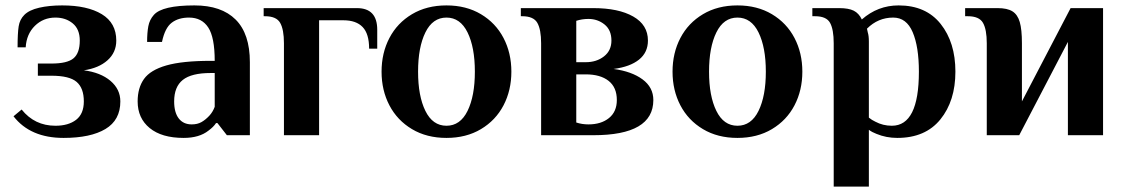

<svg xmlns="http://www.w3.org/2000/svg" viewBox="-20 -500 4159 710"><path d="M30 -70 60 -95Q108 -35 185 -35Q233 -35 261.5 -57Q290 -79 290 -125Q290 -174 263.5 -197Q237 -220 170 -220H120V-265H170Q229 -265 252 -284.5Q275 -304 275 -350Q275 -392 249 -413.5Q223 -435 185 -435Q140 -435 109 -404.5Q78 -374 75 -325H45Q45 -377 49 -402.5Q53 -428 70 -445Q88 -463 125 -471.5Q162 -480 210 -480Q303 -480 356.5 -447.5Q410 -415 410 -350Q410 -306 377.5 -277Q345 -248 290 -240Q352 -232 388.5 -201Q425 -170 425 -125Q425 -56 370 -23Q315 10 215 10Q92 10 30 -70Z M489 -125Q489 -175 512.5 -208Q536 -241 595 -258Q654 -275 759 -275H774Q774 -362 750 -398.5Q726 -435 679 -435Q640 -435 615 -416Q590 -397 579 -345H524Q524 -379 528.5 -403Q533 -427 549 -445Q580 -480 699 -480Q799 -480 851.5 -427.5Q904 -375 904 -270V0H819L784 -45H779Q770 -31 751 -17Q717 10 659 10Q578 10 533.5 -26.5Q489 -63 489 -125ZM754 -72Q767 -86 774 -105V-230H759Q688 -230 656 -204.5Q624 -179 624 -125Q624 -84 641 -62Q658 -40 689 -40Q710 -40 725 -48.5Q740 -57 754 -72Z M1030 -340Q1030 -391 1016 -415.5Q1002 -440 960 -440H955V-470H1300Q1375 -470 1375 -390V-320H1345Q1345 -375 1321 -400Q1297 -425 1250 -425H1160V0H1030Z M1391 -235Q1391 -304 1420 -359.5Q1449 -415 1503.5 -447.5Q1558 -480 1631 -480Q1704 -480 1758.5 -447.5Q1813 -415 1842 -359.5Q1871 -304 1871 -235Q1871 -166 1842 -110.5Q1813 -55 1758.5 -22.5Q1704 10 1631 10Q1558 10 1503.5 -22.5Q1449 -55 1420 -110.5Q1391 -166 1391 -235ZM1736 -235Q1736 -325 1709 -380Q1682 -435 1631 -435Q1580 -435 1553 -380Q1526 -325 1526 -235Q1526 -145 1553 -90Q1580 -35 1631 -35Q1682 -35 1709 -90Q1736 -145 1736 -235Z M1981 -340Q1981 -391 1967 -415.5Q1953 -440 1911 -440H1906V-470H2174Q2267 -470 2321.5 -439Q2376 -408 2376 -350Q2376 -306 2343 -279.5Q2310 -253 2249 -245Q2316 -236 2356 -206.5Q2396 -177 2396 -130Q2396 0 2174 0H1981ZM2146 -270Q2186 -270 2213.5 -291.5Q2241 -313 2241 -350Q2241 -389 2215.5 -409.5Q2190 -430 2156 -430Q2132 -430 2111 -423V-270ZM2261 -130Q2261 -177 2230.5 -201Q2200 -225 2146 -225H2111V-47Q2132 -40 2156 -40Q2203 -40 2232 -63.5Q2261 -87 2261 -130Z M2467 -235Q2467 -304 2496 -359.5Q2525 -415 2579.5 -447.5Q2634 -480 2707 -480Q2780 -480 2834.5 -447.5Q2889 -415 2918 -359.5Q2947 -304 2947 -235Q2947 -166 2918 -110.5Q2889 -55 2834.5 -22.5Q2780 10 2707 10Q2634 10 2579.5 -22.5Q2525 -55 2496 -110.5Q2467 -166 2467 -235ZM2812 -235Q2812 -325 2785 -380Q2758 -435 2707 -435Q2656 -435 2629 -380Q2602 -325 2602 -235Q2602 -145 2629 -90Q2656 -35 2707 -35Q2758 -35 2785 -90Q2812 -145 2812 -235Z M3063 -340Q3063 -391 3049.5 -415.5Q3036 -440 2994 -440H2984V-470H3083Q3118 -470 3137 -460.5Q3156 -451 3167 -428Q3226 -480 3303 -480Q3404 -480 3458.5 -411.5Q3513 -343 3513 -235Q3513 -127 3457.5 -58.5Q3402 10 3298 10Q3257 10 3221 -5Q3205 -11 3193 -20V190H3063ZM3378 -235Q3378 -327 3355 -381Q3332 -435 3283 -435Q3227 -435 3186 -394L3189 -380Q3193 -368 3193 -346V-65Q3204 -56 3217 -50Q3245 -35 3278 -35Q3378 -35 3378 -235Z M3629 -340Q3629 -391 3615 -415.5Q3601 -440 3559 -440H3549V-470H3669Q3705 -470 3724 -458Q3743 -446 3751 -418.5Q3759 -391 3759 -340V-125L3939 -470H4059V0H3929V-345L3749 0H3629Z"/></svg>

Font: Philosopher
Style: Bold
Weight: 700
Designer: Jovanny Lemonad
Foundry: Jovanny Lemonad
Version: Version 2.000